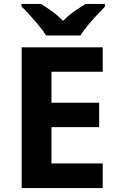

<svg xmlns="http://www.w3.org/2000/svg" viewBox="-20 -954 600 974"><path d="M501 0H90V-714H501V-590H241V-433H483V-309H241V-125H501ZM214 -774Q200 -797 177.5 -824Q155 -851 131.5 -877Q108 -903 89 -921V-934H188Q214 -918 244 -896.5Q274 -875 300 -848Q326 -875 357 -896.5Q388 -918 414 -934H513V-921Q495 -903 471 -877Q447 -851 424.5 -824Q402 -797 388 -774Z"/></svg>

Font: Noto Sans Kayah Li
Style: Bold
Weight: 700
Designer: Monotype Design Team, Sérgio Martins
Foundry: Monotype Imaging Inc.
Version: Version 2.002; ttfautohint (v1.8.4.7-5d5b)